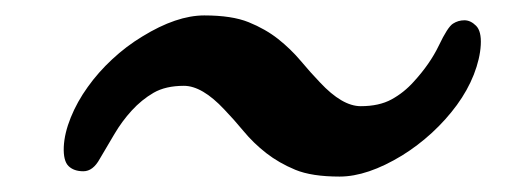

<svg xmlns="http://www.w3.org/2000/svg" viewBox="-20 -478 665 249"><path d="M164.6 -430.7Q209 -458 244.9 -458Q280.8 -458 302.5 -449.2Q324.2 -440.4 340.6 -427.5Q356.9 -414.6 369.9 -399.2Q382.8 -383.8 395 -371.1Q423.8 -340.3 447.8 -340.3Q471.7 -340.3 487.8 -349.1Q503.9 -357.9 516.6 -372.1Q537.6 -395 549.1 -418.9Q560.5 -442.9 567.4 -447.3Q574.2 -451.7 582.3 -451.7Q590.3 -451.7 597.4 -444.6Q604.5 -437.5 603.5 -419.7Q602.5 -401.9 594.5 -381.3Q586.4 -360.8 572.5 -341.8Q558.6 -322.8 540.3 -305.9Q522 -289.1 501.5 -276.4Q456.5 -249 420.4 -249Q384.3 -249 363 -257.8Q341.8 -266.6 325.2 -279.5Q308.6 -292.5 295.9 -307.9Q283.2 -323.2 271 -335.9Q242.2 -366.7 218.5 -366.7Q194.8 -366.7 179.2 -357.7Q163.6 -348.6 150.9 -334.7Q138.2 -320.8 128.4 -304.2L109.4 -272Q100.6 -255.9 88.1 -255.9Q75.7 -255.9 68.8 -262.7Q62 -269.5 62.7 -287.4Q63.5 -305.2 71.8 -325.7Q80.1 -346.2 93.8 -365.2Q107.4 -384.3 125.5 -401.1Q143.6 -418 164.6 -430.7Z"/></svg>

Font: Courgette
Style: Regular
Weight: 400
Designer: Karolina Lach
Foundry: Sorkin Type Co.
Version: Version 1.002